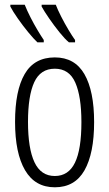

<svg xmlns="http://www.w3.org/2000/svg" viewBox="-20 -786 464 816"><path d="M380 -267Q380 -134 339 -62Q298 10 213 10Q129 10 86.5 -62.5Q44 -135 44 -268Q44 -401 85 -471.5Q126 -542 213 -542Q298 -542 339 -470.5Q380 -399 380 -267ZM99 -268Q99 -155 126.5 -96.5Q154 -38 213 -38Q271 -38 298.5 -94.5Q326 -151 326 -267Q326 -376 300 -435Q274 -494 213 -494Q152 -494 125.5 -436.5Q99 -379 99 -268ZM217 -766Q225 -745 240 -715.5Q255 -686 271.5 -658.5Q288 -631 299 -616V-606H273Q256 -620 233 -648.5Q210 -677 189 -707.5Q168 -738 157 -758V-766ZM85 -766Q95 -741 109.5 -712.5Q124 -684 139.5 -658Q155 -632 166 -616V-606H139Q123 -621 100 -649Q77 -677 56 -707Q35 -737 24 -758V-766Z"/></svg>

Font: Noto Sans ExtraCondensed Light
Style: Regular
Weight: 300
Width: 2
Designer: Monotype Design Team
Foundry: Monotype Imaging Inc.
Version: Version 2.013; ttfautohint (v1.8.4.7-5d5b)